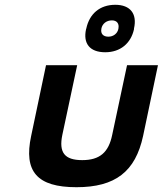

<svg xmlns="http://www.w3.org/2000/svg" viewBox="-20 -772 679 801"><path d="M110 -205C78 -56 135 9 299 9C461 9 545 -56 577 -205L639 -500H510L448 -209C433 -136 396 -104 323 -104C249 -104 225 -136 240 -209L302 -500H172ZM339 -650C326 -591 354 -554 419 -554C482 -554 526 -591 539 -650V-653C553 -714 524 -752 461 -752C396 -752 353 -714 340 -653ZM403 -652V-653C407 -673 424 -687 447 -687C468 -687 478 -673 474 -653V-652C470 -632 453 -619 432 -619C410 -619 399 -632 403 -652Z"/></svg>

Font: LT Wave Mono Bold
Style: Italic
Weight: 700
Designer: Daniel Lyons
Version: Version 2.5 (Glyphs App)